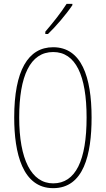

<svg xmlns="http://www.w3.org/2000/svg" viewBox="-20 -970 551 1000"><path d="M357 -943V-950H327C293 -898 261 -858 216 -805V-793H230C269 -830 324 -894 357 -943ZM457 -358C457 -570 404 -724 257 -724C126 -724 54 -602 54 -358C54 -173 97 10 257 10C416 10 457 -165 457 -358ZM80 -358C80 -574 137 -699 257 -699C374 -699 431 -577 431 -358C431 -135 374 -15 257 -15C143 -15 80 -141 80 -358Z"/></svg>

Font: Noto Sans Devanagari UI ExtraCondensed Thin
Style: Regular
Weight: 100
Width: 2
Designer: Jelle Bosma - Monotype Design Team
Foundry: Monotype Imaging Inc.
Version: Version 2.004